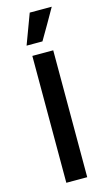

<svg xmlns="http://www.w3.org/2000/svg" viewBox="-136 -947 563 994"><g transform="rotate(-15 145.5 -450.0)"><path d="M134 -900H252Q229 -860 206 -819.5Q183 -779 159 -739H74ZM89 0V-680H201V0Z"/></g></svg>

Font: Palanquin SemiBold
Style: Regular
Weight: 600
Designer: Pria Ravichandran
Version: Version 1.0.4